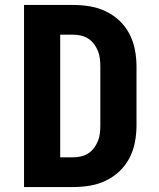

<svg xmlns="http://www.w3.org/2000/svg" viewBox="-20 -755 640 775"><path d="M77 0V-735H275Q309 -735 342.5 -729.5Q376 -724 406.5 -709.5Q437 -695 462 -671.5Q487 -648 502.5 -618Q518 -588 524.5 -554.5Q531 -521 531 -487V-248Q531 -214 524.5 -180.5Q518 -147 502.5 -117Q487 -87 462 -63.5Q437 -40 406.5 -25.5Q376 -11 342.5 -5.5Q309 0 275 0ZM223 -120H275Q291 -120 306.5 -123.5Q322 -127 335.5 -135.5Q349 -144 359 -157Q369 -170 375 -185Q381 -200 383 -216Q385 -232 385 -248V-487Q385 -503 383 -519Q381 -535 375 -550Q369 -565 359 -578Q349 -591 335.5 -599.5Q322 -608 306.5 -611.5Q291 -615 275 -615H223Z"/></svg>

Font: Iosevka Heavy Extended
Style: Regular
Weight: 900
Width: 7
Monospace: yes
Designer: Belleve Invis
Foundry: Belleve Invis
Version: Version 32.5.0; ttfautohint (v1.8.4)